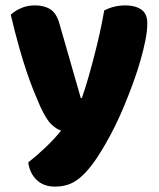

<svg xmlns="http://www.w3.org/2000/svg" viewBox="-20 -516 591 713"><path d="M128 -124Q117 -149 104.5 -180Q92 -211 78.5 -251Q65 -291 50.5 -342.5Q36 -394 20 -461Q34 -475 57.5 -485.5Q81 -496 109 -496Q144 -496 167 -481.5Q190 -467 201 -427L280 -152H284Q296 -186 307.5 -226Q319 -266 330 -308.5Q341 -351 350.5 -393.5Q360 -436 367 -477Q403 -496 446 -496Q481 -496 504 -481Q527 -466 527 -429Q527 -402 520 -366.5Q513 -331 501.5 -291Q490 -251 474.5 -208.5Q459 -166 442 -125Q425 -84 407 -47.5Q389 -11 372 18Q344 67 320 98Q296 129 274 146.5Q252 164 230 170.5Q208 177 184 177Q142 177 116 152Q90 127 85 87Q117 62 149 31.5Q181 1 207 -31Q190 -36 170.5 -54.5Q151 -73 128 -124Z"/></svg>

Font: Baloo Paaji
Style: Regular
Weight: 400
Designer: Shuchita Grover and Ek Type
Foundry: Ek Type
Version: Version 1.443;PS 1.000;hotconv 16.6.51;makeotf.lib2.5.65220;